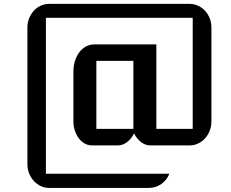

<svg xmlns="http://www.w3.org/2000/svg" viewBox="-20 -736 1170 972"><path d="M118.7 -596.2Q118.7 -621.1 127.4 -643.1Q136.2 -665 151.1 -681.4Q166 -697.8 185.8 -707Q205.6 -716.3 228 -716.3H939.9Q962.9 -716.3 982.9 -707Q1002.9 -697.8 1018.1 -681.4Q1033.2 -665 1041.7 -643.1Q1050.3 -621.1 1050.3 -596.2V-123Q1050.3 -95.2 1041 -72.5Q1031.7 -49.8 1016.4 -33.7Q1001 -17.6 981.4 -8.8Q961.9 0 941.9 0H739.7Q715.8 0 694.3 -16.4Q672.9 -32.7 658.7 -60.5Q644.5 -32.7 623 -16.4Q601.6 0 577.6 0H444.3Q425.3 0 408.2 -9.8Q391.1 -19.5 378.7 -36.1Q366.2 -52.7 358.9 -75Q351.6 -97.2 351.6 -122.6V-373Q351.6 -402.3 359.6 -427.7Q367.7 -453.1 381.8 -471.7Q396 -490.2 415.3 -500.7Q434.6 -511.2 457 -511.2H771.5V-83.5H955.6V-646H212.4V143.6H837.4Q831.1 159.7 820.6 172.9Q810.1 186 796.6 195.6Q783.2 205.1 767.6 210.2Q752 215.3 734.9 215.3H228Q205.6 215.3 185.8 205.8Q166 196.3 151.1 179.9Q136.2 163.6 127.4 141.6Q118.7 119.6 118.7 94.7ZM655.3 -83.5V-427.7H467.8V-83.5Z"/></svg>

Font: Atomic Age
Style: Regular
Weight: 400
Version: Version 1.007; ttfautohint (v1.4.1) -l 6 -r 46 -G 0 -x 0 -H 